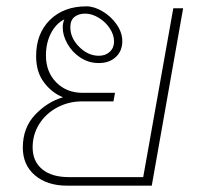

<svg xmlns="http://www.w3.org/2000/svg" viewBox="-20 -586 630 606"><path d="M558 -560 459 0H192Q129 0 90.5 -32.5Q52 -65 52 -120Q52 -183 91 -224Q130 -265 179 -279Q145 -292 119.5 -325Q94 -358 94 -409Q94 -480 137.5 -523Q181 -566 253 -566Q277 -566 304 -550Q331 -534 348.5 -508.5Q366 -483 366 -456Q366 -425 345.5 -406Q325 -387 292 -387Q260 -387 234 -404Q208 -421 193 -447.5Q178 -474 178 -499Q178 -513 183 -525Q156 -511 140.5 -480.5Q125 -450 125 -411Q125 -359 157.5 -326Q190 -293 241 -293H343L338 -266H239Q196 -266 160 -246.5Q124 -227 103.5 -194Q83 -161 83 -121Q83 -77 113 -52Q143 -27 197 -27H432L527 -560ZM202 -500Q202 -466 230 -438Q258 -410 292 -410Q313 -410 326.5 -422.5Q340 -435 340 -455Q340 -476 326.5 -496.5Q313 -517 291.5 -530Q270 -543 249 -543Q228 -543 215 -532.5Q202 -522 202 -500Z"/></svg>

Font: KoHo ExtraLight
Style: Italic
Weight: 275
Italic angle: -10°
Version: Version 1.000; ttfautohint (v1.6)